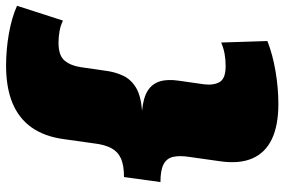

<svg xmlns="http://www.w3.org/2000/svg" viewBox="-176 -672 959 648"><g transform="rotate(-90 304.0 -348.5)"><path d="M277 111Q204 111 158 89Q112 67 93 23.5Q74 -20 83 -84L98 -190Q103 -223 98 -244.5Q93 -266 73 -276.5Q53 -287 13 -287L30 -410Q70 -410 93 -420.5Q116 -431 127.5 -453Q139 -475 143 -507L158 -614Q167 -679 197.5 -722Q228 -765 280 -786.5Q332 -808 406 -808Q460 -808 514 -798.5Q568 -789 608 -771L558 -616Q542 -624 522.5 -627.5Q503 -631 483 -631Q440 -631 423 -610.5Q406 -590 401 -557L389 -474Q385 -441 372.5 -414Q360 -387 332.5 -370Q305 -353 254 -349Q297 -345 320.5 -330.5Q344 -316 352.5 -290Q361 -264 355 -224L343 -140Q339 -108 350.5 -87.5Q362 -67 404 -67Q427 -67 446 -70.5Q465 -74 484 -82L489 74Q443 92 386.5 101.5Q330 111 277 111Z"/></g></svg>

Font: Pathway Extreme 8pt Thin 12pt Black
Style: Italic
Weight: 900
Italic angle: -8°
Version: Version 1.001;gftools[0.9.26]